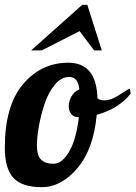

<svg xmlns="http://www.w3.org/2000/svg" viewBox="-27 -770 562 796"><path d="M256 -510Q373 -510 377 -363Q386 -354 406 -354Q434 -354 468.5 -377Q503 -400 511 -403L515 -382Q465 -319 374 -294Q361 -152 294 -73Q227 6 146 6Q65 6 29 -32Q-7 -70 -7 -158Q-7 -332 68.5 -421Q144 -510 256 -510ZM193 -91Q222 -91 245 -120Q268 -149 281 -190.5Q294 -232 300 -284Q279 -284 268.5 -297Q258 -310 258 -329Q258 -351 270 -371.5Q282 -392 302 -399Q297 -451 260 -451Q227 -451 200 -418.5Q173 -386 157.5 -338.5Q142 -291 134 -245.5Q126 -200 126 -167Q126 -125 143.5 -108Q161 -91 193 -91ZM395 -561H363L303 -641L146 -561H102L314 -750H335Z"/></svg>

Font: Lobster 1.3
Style: Regular
Weight: 400
Designer: Pablo Impallari
Foundry: Pablo Impallari. www.impallari.com
Version: Version 1.003 2010